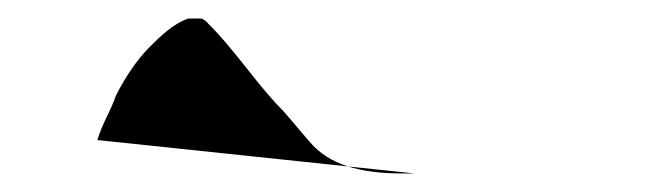

<svg xmlns="http://www.w3.org/2000/svg" viewBox="-20 -359 696 207"><path d="M85 -208C90 -225.5 99.6 -239.7 105 -256C114.3 -274.5 127.3 -294.3 141 -308C152.4 -319.4 166.6 -333.5 183 -339H196C198.7 -339 201.7 -337 205 -333C232.5 -305.5 251.2 -276.2 278 -247C292.2 -232.8 301 -220.4 314 -206C334.4 -181.5 368.5 -172 413 -172H427Z"/></svg>

Font: CiSf OpenHand
Style: Regular
Weight: 400
Foundry: Cannot Into Space Fonts
Version: Version 0.7892